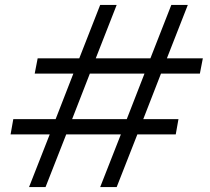

<svg xmlns="http://www.w3.org/2000/svg" viewBox="-20 -760 852 780"><path d="M567 -461H345L273 -276H495ZM471 -214H249L165 0H98L182 -214H23L34 -276H206L278 -461H121L133 -523H302L387 -740H454L369 -523H591L676 -740H743L658 -523H804L792 -461H634L562 -276H705L694 -214H538L454 0H387Z"/></svg>

Font: SVN-Poppins Light
Style: Italic
Weight: 300
Italic angle: -10°
Designer: Ninad Kale (Devanagari), Jonny Pinhorn (Latin)
Foundry: Indian Type Foundry
Version: Version 3.002 2017; ttfautohint (v1.8.3)